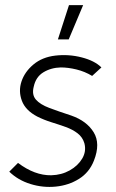

<svg xmlns="http://www.w3.org/2000/svg" viewBox="-20 -719 452 746"><path d="M16 -52 50 -86Q115 -37 179 -38Q219 -39 251 -57Q283 -75 299.5 -103Q316 -131 308 -162Q301 -186 281.5 -201Q262 -216 235.5 -225.5Q209 -235 180 -244Q151 -253 125 -266Q79 -290 65 -327.5Q51 -365 63.5 -402.5Q76 -440 110 -468.5Q144 -497 195 -503Q247 -509 297.5 -496Q348 -483 374 -457L338 -424Q310 -441 277.5 -449Q245 -457 216 -457Q178 -456 148.5 -438Q119 -420 111 -382Q103 -351 119.5 -332Q136 -313 172 -299.5Q208 -286 257 -270Q317 -249 344 -205Q371 -161 345 -95Q327 -49 287 -24Q247 1 197 6Q147 11 98.5 -4Q50 -19 16 -52ZM205 -566 248 -699H303L247 -566Z"/></svg>

Font: Kulim Park ExtraLight
Style: Italic
Weight: 275
Italic angle: -8°
Designer: Noponies / Dale Sattler
Foundry: Noponies
Version: Version 1.000; ttfautohint (v1.8.3)